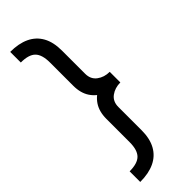

<svg xmlns="http://www.w3.org/2000/svg" viewBox="-312 -822 999 999"><g transform="rotate(-45 188.0 -322.5)"><path d="M141.6 -29.3Q141.6 28.3 116.9 53.2Q92.3 78.1 34.2 78.1V156.2Q96.7 156.2 140.1 135.7Q183.6 115.2 206.5 74Q229.5 32.7 229.5 -29.3V-200.2Q229.5 -240.7 258.3 -262Q287.1 -283.2 327.1 -283.2V-361.3Q273.4 -361.3 231.4 -343.5Q189.5 -325.7 165.5 -289.8Q141.6 -253.9 141.6 -200.2ZM141.6 -615.2V-444.3Q141.6 -390.6 165.5 -354.7Q189.5 -318.8 231.4 -301Q273.4 -283.2 327.1 -283.2V-361.3Q287.1 -361.3 258.3 -382.8Q229.5 -404.3 229.5 -444.3V-615.2Q229.5 -677.7 206.5 -718.8Q183.6 -759.8 140.1 -780.3Q96.7 -800.8 34.2 -800.8V-722.7Q92.3 -722.7 116.9 -698Q141.6 -673.3 141.6 -615.2Z"/></g></svg>

Font: Giphurs
Style: Regular
Weight: 400
Version: Version 2.010